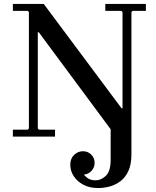

<svg xmlns="http://www.w3.org/2000/svg" viewBox="-20 -690 788 970"><path d="M45 0V-35H120L126 -41V-629L120 -635H45V-670H201L594 -143H599V-629L593 -635H512V-670H717V-635H650L644 -629V89Q644 140 629 173Q614 206 589 225Q564 244 534.5 252Q505 260 476 260Q433 260 401.5 243.5Q370 227 352.5 200Q335 173 335 143Q335 111 354.5 92.5Q374 74 399 74Q424 74 441 91Q458 108 458 133Q458 156 442.5 173Q427 190 404 192Q414 205 428 213Q442 221 463 221Q491 221 515 198Q539 175 539 118V-37L176 -527H171V-41L177 -35H258V0Z"/></svg>

Font: Brygada 1918 Medium
Style: Regular
Weight: 500
Designer: Mateusz Machalski | Borys Kosmynka | Przemek Hoffer
Foundry: NIEPODLEGLA 2018
Version: Version 3.006